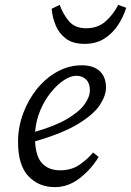

<svg xmlns="http://www.w3.org/2000/svg" viewBox="-20 -755 538 788"><path d="M293 -444Q270 -444 242.5 -426Q215 -408 189 -376Q163 -344 145.5 -302.5Q128 -261 124 -214Q207 -238 256.5 -267.5Q306 -297 327.5 -327.5Q349 -358 349 -385Q349 -413 333.5 -428.5Q318 -444 293 -444ZM205 13Q139 13 96.5 -32Q54 -77 54 -173Q54 -233 75 -289.5Q96 -346 132 -390.5Q168 -435 215.5 -461Q263 -487 315 -487Q364 -487 389.5 -463Q415 -439 415 -395Q415 -363 390 -324.5Q365 -286 301.5 -247Q238 -208 124 -175Q127 -111 154 -83.5Q181 -56 227 -56Q274 -56 308 -80Q342 -104 362 -129L385 -111Q354 -60 307 -23.5Q260 13 205 13ZM327 -575Q279 -575 250.5 -596.5Q222 -618 208.5 -651Q195 -684 192 -719L225 -735Q239 -696 263.5 -667.5Q288 -639 334 -639Q381 -639 413 -667Q445 -695 465 -735L498 -723Q487 -687 465 -653Q443 -619 409 -597Q375 -575 327 -575Z"/></svg>

Font: Source Serif Pro
Style: Italic
Weight: 400
Italic angle: -12°
Designer: Frank Grießhammer
Foundry: Adobe Systems Incorporated
Version: Version 3.001;hotconv 1.0.111;makeotfexe 2.5.65597